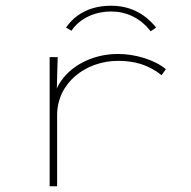

<svg xmlns="http://www.w3.org/2000/svg" viewBox="-20 -648 665 669"><path d="M229 -541C261 -588 316 -608 367 -608C419 -608 469 -586 505 -539L524 -552C482 -604 429 -628 367 -628C303 -628 247 -605 210 -552ZM153 1H179V-247C179 -358 277 -436 392 -436C449 -436 498 -422 543 -386L558 -407C518 -440 451 -460 391 -460C296 -460 211 -412 178 -340L181 -449H153Z"/></svg>

Font: Inconsolata Expanded ExtraLight
Style: Regular
Weight: 200
Width: 7
Monospace: yes
Designer: Raph Levien, Cyreal, Brenton Simpson
Foundry: Raph Levien, Cyreal, Google
Version: Version 3.100